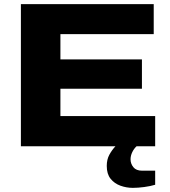

<svg xmlns="http://www.w3.org/2000/svg" viewBox="-20 -707 821 928"><path d="M81 0V-687H723V-542H272V-420H666V-278H272V-146H730V0H640Q627 12 619 29Q611 46 611 63Q611 84 624.5 101Q638 118 667 118H730V186Q707 193 677 197Q647 201 622 201Q591 201 562 190.5Q533 180 514.5 157Q496 134 496 95Q496 64 508.5 41Q521 18 538 0Z"/></svg>

Font: Archivo SemiExpanded ExtraBold
Style: Regular
Weight: 800
Width: 6
Designer: Hector Gatti
Foundry: Omnibus-Type
Version: Version 2.001; ttfautohint (v1.8.3)